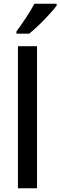

<svg xmlns="http://www.w3.org/2000/svg" viewBox="-20 -1100 323 1027"><path d="M178 -93H76V-853H178ZM283 -1070Q269 -1051 243 -1022.5Q217 -994 188 -966Q159 -938 136 -920H68V-932Q92 -964 119 -1005Q146 -1046 164 -1080H283Z"/></svg>

Font: Noto Sans Telugu UI SemiCondensed Medium
Style: Regular
Weight: 500
Width: 4
Designer: Jelle Bosma - Monotype Design Team
Foundry: Monotype Imaging Inc.
Version: Version 2.005; ttfautohint (v1.8.4.7-5d5b)